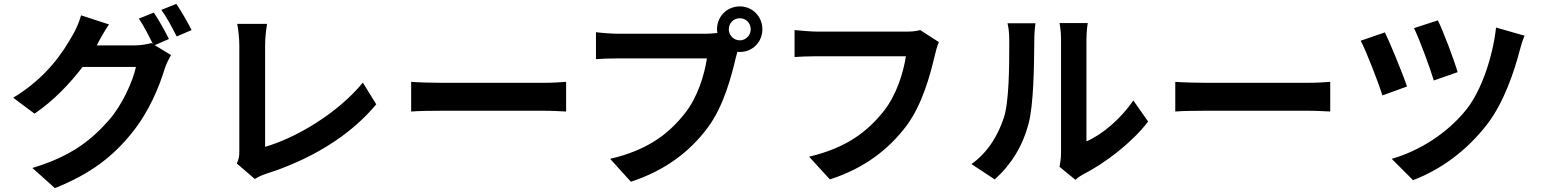

<svg xmlns="http://www.w3.org/2000/svg" viewBox="-20 -883 7960 990"><path d="M968 -728C950 -763 915 -826 889 -863L812 -832C840 -794 870 -737 891 -695L968 -728ZM658 -195C749 -306 802 -439 829 -528C837 -553 851 -580 862 -599L778 -650L851 -682C833 -719 798 -782 773 -818L696 -787C721 -751 748 -697 768 -657L761 -661C739 -655 706 -649 675 -649H479C480 -652 481 -653 482 -655C493 -677 518 -722 542 -757L398 -804C389 -770 369 -725 354 -701C305 -615 223 -485 48 -379L158 -297C257 -364 339 -451 406 -538H681C665 -464 610 -341 542 -264C454 -164 351 -78 147 -17L263 87C451 12 563 -78 658 -195Z M1352 13C1380 4 1407 -5 1433 -15L1443 -19C1638 -95 1801 -203 1920 -345L1851 -457C1723 -301 1510 -173 1347 -126V-647C1347 -686 1351 -721 1357 -760H1203C1209 -731 1214 -685 1214 -647V-104C1214 -81 1213 -65 1201 -40L1294 40C1317 25 1338 18 1352 13Z M2899 -461C2873 -459 2831 -456 2784 -456H2258C2206 -456 2136 -458 2100 -461V-308C2137 -311 2201 -312 2258 -312H2784C2826 -312 2875 -309 2899 -308V-461Z M3627 -222C3711 -333 3751 -488 3774 -586C3777 -595 3779 -605 3782 -616C3786 -615 3791 -615 3795 -615C3860 -615 3911 -666 3911 -732C3911 -798 3860 -850 3795 -850C3734 -850 3685 -806 3678 -747L3677 -733V-732C3677 -725 3678 -720 3679 -713C3658 -711 3637 -709 3623 -709H3170C3137 -709 3082 -713 3053 -717V-578C3078 -580 3124 -582 3170 -582H3625C3612 -496 3577 -381 3511 -298C3430 -196 3324 -110 3126 -64L3233 54C3411 -4 3537 -102 3627 -222ZM3738 -727C3738 -728 3738 -730 3738 -732C3738 -764 3763 -789 3795 -789C3826 -789 3851 -764 3851 -732C3851 -701 3826 -675 3795 -675C3765 -675 3741 -698 3738 -727ZM3678 -742C3677 -740 3677 -739 3677 -737V-734ZM3677 -733V-734V-733Z M4653 -233C4736 -344 4777 -499 4800 -597C4805 -618 4812 -646 4821 -666L4725 -728C4698 -720 4668 -720 4648 -720H4195C4162 -720 4107 -725 4077 -728V-589C4103 -591 4149 -593 4194 -593H4651C4638 -507 4602 -392 4536 -309C4455 -208 4350 -122 4152 -75L4259 42C4437 -15 4562 -113 4653 -233Z M5567 15C5679 -42 5817 -148 5900 -256L5824 -365C5757 -268 5663 -189 5582 -154V-679C5582 -724 5588 -761 5589 -764H5443C5444 -761 5451 -725 5451 -680V-96C5451 -69 5447 -42 5443 -23L5525 44C5534 36 5545 27 5567 15ZM5283 -243C5310 -342 5312 -546 5313 -666V-674C5313 -716 5318 -758 5319 -763H5175C5181 -738 5184 -712 5184 -672V-658C5184 -537 5183 -358 5156 -276C5128 -191 5077 -99 4989 -37L5109 42C5194 -34 5253 -130 5283 -243Z M6839 -461C6813 -459 6771 -456 6724 -456H6198C6146 -456 6076 -458 6040 -461V-308C6077 -311 6141 -312 6198 -312H6724C6766 -312 6815 -309 6839 -308V-461Z M7496 -511C7477 -576 7419 -729 7394 -778L7271 -738C7301 -676 7354 -532 7373 -468L7496 -511ZM7651 -246C7734 -355 7788 -514 7816 -623C7822 -645 7830 -674 7841 -699L7694 -741C7677 -588 7618 -416 7543 -321C7441 -192 7293 -103 7156 -64L7266 46C7409 -8 7546 -108 7651 -246ZM7235 -437C7223 -473 7200 -531 7177 -587L7173 -597C7154 -644 7134 -688 7121 -716L6996 -673C7025 -619 7088 -456 7108 -391L7235 -437Z"/></svg>

Font: Glow Sans SC Normal
Style: Bold
Weight: 700
Designer: Ryoko NISHIZUKA (kana, bopomofo & ideographs); Paul D. Hunt (Latin, Greek & Cyrillic); Sandoll Communications, Soo-young
Version: Version 0.93